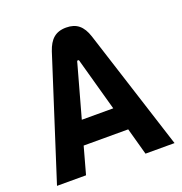

<svg xmlns="http://www.w3.org/2000/svg" viewBox="-124 -787 847 895"><g transform="rotate(-20 300.0 -339.5)"><path d="M200 -598 8 0H152L189 -134H410L447 0H591L399 -599C381 -654 351 -679 300 -679C246 -679 218 -651 200 -598ZM222 -250 293 -506C294 -514 297 -517 300 -517C304 -517 306 -513 307 -506L378 -250Z"/></g></svg>

Font: LT Wave Mono Bold
Style: Regular
Weight: 700
Designer: Daniel Lyons
Version: Version 2.5 (Glyphs App)